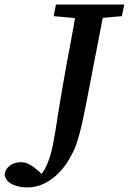

<svg xmlns="http://www.w3.org/2000/svg" viewBox="-138 -684 566 844"><path d="M-118 83Q-114 58 -94 43.5Q-74 29 -46 29Q-30 29 -16 35Q-2 41 16 55Q34 69 60 95L54 101H37L33 93Q49 78 60.5 56.5Q72 35 81 6.5Q90 -22 96 -55Q101 -82 105.5 -108.5Q110 -135 114.5 -165.5Q119 -196 125.5 -233.5Q132 -271 140 -319Q153 -396 169.5 -480.5Q186 -565 201 -664H325L242 -235Q234 -193 226.5 -158.5Q219 -124 211.5 -96Q204 -68 196 -45.5Q188 -23 177 -4Q155 40 124 72.5Q93 105 57 122.5Q21 140 -18 140Q-56 140 -84.5 126Q-113 112 -118 83ZM98 -613 108 -664H408L398 -613L264 -601H231Z"/></svg>

Font: Source Serif 4 18pt SemiBold
Style: Italic
Weight: 600
Italic angle: -12°
Designer: Frank Grießhammer
Foundry: Adobe Systems Incorporated
Version: Version 4.004;hotconv 1.0.116;makeotfexe 2.5.65601